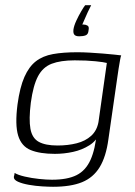

<svg xmlns="http://www.w3.org/2000/svg" viewBox="-20 -602 515 735"><path d="M183 113Q167 113 141.5 111.5Q116 110 90.5 105.5Q65 101 48.5 93.5Q32 86 33 75Q34 72 35 67Q36 62 36 60Q49 68 75 74Q101 80 129.5 83Q158 86 179 86Q238 86 273 68.5Q308 51 326.5 10Q345 -31 351 -98L366 -99Q351 -64 322.5 -46Q294 -28 259.5 -20.5Q225 -13 190 -13Q133 -13 97.5 -27.5Q62 -42 49.5 -83Q37 -124 47 -202Q56 -268 73.5 -307.5Q91 -347 117.5 -367.5Q144 -388 183 -395Q222 -402 276 -402Q298 -402 323.5 -400.5Q349 -399 374 -397Q399 -395 417.5 -393Q436 -391 444 -390Q442 -386 439.5 -371.5Q437 -357 434 -339Q431 -321 429 -305L395 -69Q386 -2 361.5 38Q337 78 294 95.5Q251 113 183 113ZM200 -45Q240 -45 273.5 -53.5Q307 -62 329 -82Q351 -102 357 -135L389 -361Q379 -364 345.5 -367.5Q312 -371 266 -371Q212 -371 178 -358Q144 -345 125.5 -310Q107 -275 98 -209Q90 -145 96.5 -109Q103 -73 128.5 -59Q154 -45 200 -45ZM283 -463Q276 -463 270.5 -465Q265 -467 262.5 -472.5Q260 -478 261 -488Q263 -503 272 -522.5Q281 -542 291 -559Q301 -576 306 -582H329Q322 -569 315.5 -554.5Q309 -540 304 -528.5Q299 -517 295 -508Q296 -508 297.5 -508Q299 -508 300 -508Q308 -508 315 -504Q322 -500 319 -486Q318 -471 308.5 -467Q299 -463 283 -463Z"/></svg>

Font: Genos Light
Style: Italic
Weight: 300
Italic angle: -8°
Designer: Robert E. Leuschke
Foundry: Robert E. Leuschke
Version: Version 1.010